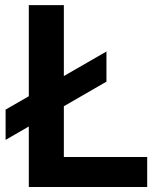

<svg xmlns="http://www.w3.org/2000/svg" viewBox="-20 -748 631 768"><path d="M95.2 0V-727.5H235.4V-120.1H568.8V0ZM2.4 -188.5V-309.6L405.8 -542V-421.4Z"/></svg>

Font: Inter Cardless Display
Style: Bold
Weight: 700
Designer: Rasmus Andersson
Foundry: rsms
Version: Version 4.001;git-9221beed3